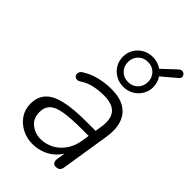

<svg xmlns="http://www.w3.org/2000/svg" viewBox="-247 -918 1016 1016"><g transform="rotate(45 261.0 -409.5)"><path d="M202 8Q161 8 125 -10Q89 -28 66.5 -60.5Q44 -93 44 -136Q44 -187 73 -218.5Q102 -250 163 -264Q224 -278 319 -278H400L393 -233H333Q248 -233 199 -224.5Q150 -216 129.5 -195Q109 -174 109 -139Q109 -91 141 -66Q173 -41 213 -41Q252 -41 286 -58.5Q320 -76 344 -109.5Q368 -143 376 -191L395 -313Q406 -377 380 -409.5Q354 -442 288 -442Q249 -442 214.5 -434.5Q180 -427 148 -406Q138 -399 128.5 -399.5Q119 -400 113 -405.5Q107 -411 106 -419Q105 -427 109.5 -436Q114 -445 126 -451Q163 -474 206.5 -484Q250 -494 293 -494Q356 -494 394.5 -470Q433 -446 447.5 -401.5Q462 -357 452 -296L409 -24Q407 -9 398.5 -1.5Q390 6 375 6Q362 6 355.5 -3Q349 -12 351 -29L365 -118L374 -113Q361 -72 334 -45Q307 -18 272.5 -5Q238 8 202 8ZM328 -546Q296 -546 270 -561Q244 -576 229 -601.5Q214 -627 214 -657Q214 -689 229 -714Q244 -739 270 -754Q296 -769 328 -769Q347 -769 364 -763.5Q381 -758 395 -748L469 -817Q479 -827 489 -826.5Q499 -826 505.5 -819.5Q512 -813 512 -803Q512 -793 501 -785L423 -719Q442 -692 442 -657Q442 -627 427 -601.5Q412 -576 386 -561Q360 -546 328 -546ZM328 -582Q361 -582 382 -603.5Q403 -625 403 -657Q403 -689 382 -710.5Q361 -732 328 -732Q295 -732 274 -710.5Q253 -689 253 -657Q253 -625 274 -603.5Q295 -582 328 -582Z"/></g></svg>

Font: Nunito ExtraLight Light
Style: Italic
Weight: 300
Italic angle: -9°
Version: Version 3.602